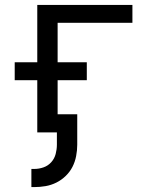

<svg xmlns="http://www.w3.org/2000/svg" viewBox="-20 -540 640 783"><path d="M108 223V149H119Q139 149 157.5 142.5Q176 136 189 121.5Q202 107 207 88Q212 69 212 50V0H132V-213H40V-286H132V-520H520V-447H215V-286H334V-213H215V-74H295V50Q295 73 290.5 96.5Q286 120 275.5 140.5Q265 161 248 177.5Q231 194 210 204.5Q189 215 166 219Q143 223 119 223Z"/></svg>

Font: Iosevka Aile
Style: Regular
Weight: 400
Designer: Belleve Invis
Foundry: Belleve Invis
Version: Version 28.0.1; ttfautohint (v1.8.4)